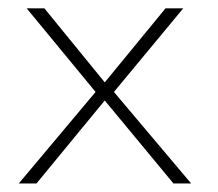

<svg xmlns="http://www.w3.org/2000/svg" viewBox="-20 -430 511 450"><path d="M247 -214.5 428 0H386.5L225.5 -194.5L65.5 0H24L204 -214.5L42.5 -410.5H84L225.5 -237L368 -410.5H409.5Z"/></svg>

Font: League Spartan Thin Thin
Style: Regular
Weight: 250
Version: Version 2.002